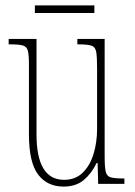

<svg xmlns="http://www.w3.org/2000/svg" viewBox="-20 -680 498 710"><path d="M215 10Q155 10 121 -34.5Q87 -79 87 -184V-443Q87 -477 83 -492.5Q79 -508 64 -512Q49 -516 16 -516H12V-536H115V-183Q115 -15 217 -15Q259 -15 286 -41.5Q313 -68 326 -111Q339 -154 339 -203V-426Q339 -468 336 -487Q333 -506 318.5 -511Q304 -516 269 -516H266V-536H367V-101Q367 -62 371 -45Q375 -28 390 -24Q405 -20 438 -20H440V0H343L341 -77H337Q319 -39 290 -14.5Q261 10 215 10ZM109 -632V-660H329V-632Z"/></svg>

Font: Noto Serif Khmer ExtraCondensed Thin
Style: Regular
Weight: 100
Width: 2
Designer: Danh Hong and the Monotype Design Team
Foundry: Monotype Imaging Inc.
Version: Version 2.004; ttfautohint (v1.8.4.7-5d5b)